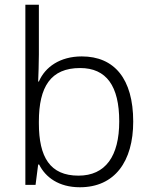

<svg xmlns="http://www.w3.org/2000/svg" viewBox="-20 -780 639 810"><path d="M144 -550V-760H87V0H130L141 -86H145C172 -32 228 10 317 10C464 10 542 -99 542 -267C542 -448 462 -542 325 -542C233 -542 170 -497 144 -436H141C142 -463 144 -512 144 -550ZM318 -493C429 -493 483 -417 483 -268C483 -121 425 -39 311 -39C191 -39 144 -117 144 -260V-267C144 -414 194 -493 318 -493Z"/></svg>

Font: Noto Sans Devanagari UI Light
Style: Regular
Weight: 300
Designer: Jelle Bosma - Monotype Design Team
Foundry: Monotype Imaging Inc.
Version: Version 2.004